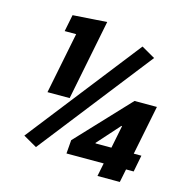

<svg xmlns="http://www.w3.org/2000/svg" viewBox="-107 -818 869 915"><g transform="rotate(15 328.0 -360.5)"><path d="M231 -324.2H121.6L182.1 -626.5H125.5L142.1 -709.5L310.1 -720.7ZM136.2 -57.1 68.8 -95.7 502.9 -651.4 570.3 -612.8ZM405.3 -149.9 406.2 -147.5H484.4L506.8 -259.3L503.9 -260.3ZM594.7 -147.5H632.3L616.2 -65.4H578.6L565.4 0H455.1L468.3 -65.4H284.7L290 -132.3L533.2 -391.1H643.6Z"/></g></svg>

Font: Roboto-BlackItalic
Style: Italic
Weight: 900
Italic angle: -12°
Designer: Google
Version: Version 1.100141; 2013